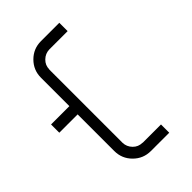

<svg xmlns="http://www.w3.org/2000/svg" viewBox="-284 -951 1235 1235"><g transform="rotate(-45 333.5 -333.0)"><path d="M333.3 166.7Q264.2 166.7 215.4 117.9Q166.7 69.2 166.7 0V-333.3H0V-408.3H166.7V-666.7Q166.7 -735.8 215.4 -784.6Q264.2 -833.3 333.3 -833.3H500V-757.5H333.3Q296.7 -756.7 269.6 -730.4Q242.5 -704.2 242.5 -666.7H241.7V0Q242.5 36.7 268.8 63.8Q295 90.8 333.3 90.8V91.7H500V166.7Z"/></g></svg>

Font: 0xA000-Squareish-Mono
Style: Squareish-Mono
Weight: 400
Version: Version 0.1